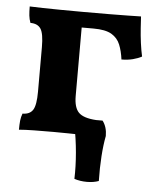

<svg xmlns="http://www.w3.org/2000/svg" viewBox="-49 -502 579 720"><g transform="rotate(5 241.0 -142.5)"><path d="M33.9 3Q33.9 -16.7 35.4 -31.2Q37 -45.6 42 -58.3Q69.4 -58.3 81.1 -76.6Q92.7 -94.8 92.7 -145.3V-312.7Q92.7 -363.7 81.1 -381.7Q69.4 -399.7 42 -399.7Q37 -412.9 35.4 -427.3Q33.9 -441.7 33.9 -461Q54.9 -460 83.9 -459.5Q113 -459 150.6 -458.5Q188.3 -458 234.9 -458V-141.6Q234.9 -98.1 253 -79.7Q271 -61.3 318.8 -58.3Q323.4 -45.6 324.7 -28.8Q325.9 -12.1 325.9 3Q303.8 2 275.2 1.5Q246.6 1 217.8 0.5Q189 0 163.8 0Q126.5 0 91.5 0.5Q56.4 1 33.9 3ZM393.9 -292.8Q389.9 -324.2 380.1 -348.2Q370.4 -372.2 347.5 -385.8Q324.5 -399.3 279.8 -399.3H203.5L228.3 -458Q290.3 -458 332.6 -458.2Q374.8 -458.5 403.5 -459Q432.3 -459.5 453 -460Q454 -443 455.7 -416Q457.5 -389 461.2 -360.9Q465 -332.8 470 -310.5Q456.3 -302.9 436.5 -297.8Q416.7 -292.8 393.9 -292.8ZM257.2 168.5Q258.7 121.8 254.2 69.8Q249.7 17.7 239.7 -30.7L271.9 -58.3H343.4Q360.5 -35.9 360.5 -1.9Q354 31.3 351 75Q348 118.8 349.1 168.5Q329.8 175.7 304.4 175.7Q279 175.7 257.2 168.5Z"/></g></svg>

Font: Vollkorn
Style: Regular
Weight: 400
Designer: Friedrich Althausen
Foundry: Friedrich Althausen
Version: Version 5.001